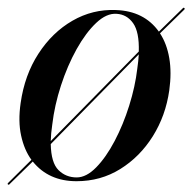

<svg xmlns="http://www.w3.org/2000/svg" viewBox="-32 -470 508 507"><path d="M-11 17Q-13 15.5 -10.5 13L51 -48Q32 -74 23.8 -111.8Q15.5 -149.5 22.5 -198Q33 -272 69.5 -328.2Q106 -384.5 159.2 -415.2Q212.5 -446 274 -443.5Q348.5 -441 387.5 -386.5L450.5 -448Q452.5 -450.5 454.5 -449Q457 -447 454.5 -444.5L390.5 -382Q408.5 -354.5 415 -316.5Q421.5 -278.5 415 -231.5Q405.5 -164.5 371.5 -110.2Q337.5 -56 285.8 -23.8Q234 8.5 170 8.5Q96.5 8.5 54.5 -43.5L-6.5 16Q-8.5 19 -11 17ZM106 -141Q102.5 -117.5 102 -97.5L334.5 -334Q336 -385.5 319.5 -408.8Q303 -432 276 -433.5Q249.5 -435.5 222 -409.5Q194.5 -383.5 170.2 -340Q146 -296.5 129 -244.2Q112 -192 106 -141ZM170.5 -1.5Q196 -1.5 222 -28Q248 -54.5 270.8 -97.8Q293.5 -141 309.2 -191.2Q325 -241.5 330.5 -288.5Q333.5 -309 334.5 -326.5L102 -89.5Q103 -40 122.5 -20.8Q142 -1.5 170.5 -1.5Z"/></svg>

Font: Fraunces 144pt
Style: Italic
Weight: 400
Italic angle: -16°
Version: Version 1.000;[b76b70a41]